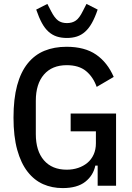

<svg xmlns="http://www.w3.org/2000/svg" viewBox="-20 -949 675 981"><path d="M479 -103H467Q457 -53 416 -20.5Q375 12 300 12Q246 12 200.5 -8Q155 -28 121 -71.5Q87 -115 68 -183.5Q49 -252 49 -348Q49 -444 67.5 -512.5Q86 -581 121.5 -625Q157 -669 207 -689.5Q257 -710 320 -710Q413 -710 471 -670Q529 -630 561 -556L474 -505Q456 -556 419.5 -586Q383 -616 321 -616Q246 -616 204.5 -568Q163 -520 163 -434V-264Q163 -178 204.5 -130Q246 -82 321 -82Q352 -82 379 -91Q406 -100 426.5 -117Q447 -134 458.5 -159.5Q470 -185 470 -217V-278H341V-369H573V0H479ZM322 -755Q293 -755 270 -762.5Q247 -770 228 -787Q209 -804 194 -831.5Q179 -859 165 -900L222 -929L241 -892Q259 -857 277 -844Q295 -831 322 -831Q349 -831 367.5 -844Q386 -857 403 -892L422 -929L479 -900Q465 -859 449.5 -831.5Q434 -804 415 -787Q396 -770 373 -762.5Q350 -755 322 -755Z"/></svg>

Font: IBM Plex Sans Cond Medm
Style: Regular
Weight: 500
Width: 3
Designer: Mike Abbink, Paul van der Laan, Pieter van Rosmalen
Foundry: Bold Monday
Version: Version 1.3